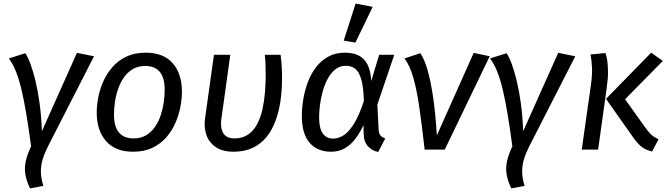

<svg xmlns="http://www.w3.org/2000/svg" viewBox="-20 -832 3733 1068"><path d="M29 -507 121 -536Q136 -513 150.5 -473.5Q165 -434 178 -379.5Q191 -325 200.5 -255.5Q210 -186 213 -102L408 -538L503 -519L248 -20Q229 17 218 52Q207 87 207.5 123.5Q208 160 221 202L147 216Q127 174 121 137.5Q115 101 123.5 63.5Q132 26 153 -18Q140 -116 127 -194Q114 -272 100 -331.5Q86 -391 68.5 -434.5Q51 -478 29 -507Z M720 12Q622 12 570 -47Q518 -106 518 -206Q518 -245 526.5 -290Q535 -335 554.5 -379Q574 -423 606 -459.5Q638 -496 683.5 -517.5Q729 -539 791 -539Q889 -539 940.5 -480.5Q992 -422 992 -321Q992 -283 983.5 -238Q975 -193 956 -149Q937 -105 905.5 -68.5Q874 -32 828 -10Q782 12 720 12ZM723 -62Q764 -62 793.5 -80Q823 -98 843 -127.5Q863 -157 874.5 -192.5Q886 -228 891 -264.5Q896 -301 896 -331Q896 -400 868.5 -432.5Q841 -465 788 -465Q747 -465 717.5 -447Q688 -429 668 -399.5Q648 -370 636 -334.5Q624 -299 619 -262.5Q614 -226 614 -196Q614 -127 642 -94.5Q670 -62 723 -62Z M1453 -527H1541Q1545 -494 1547 -462Q1549 -430 1549 -397Q1549 -333 1540.5 -273Q1532 -213 1513 -161Q1494 -109 1463 -70.5Q1432 -32 1386.5 -10Q1341 12 1279 12Q1218 12 1180.5 -13.5Q1143 -39 1128.5 -80.5Q1114 -122 1120 -169L1170 -527H1261L1211 -168Q1207 -135 1213.5 -111Q1220 -87 1237.5 -74.5Q1255 -62 1284 -62Q1329 -62 1360 -83.5Q1391 -105 1410.5 -142Q1430 -179 1440 -224.5Q1450 -270 1454 -319Q1458 -368 1458 -413Q1458 -440 1457 -469Q1456 -498 1453 -527Z M1899 -539Q1944 -539 1975.5 -523Q2007 -507 2024.5 -472.5Q2042 -438 2045 -381L2089 -527H2173L2079 -250L2086 -113Q2087 -93 2094 -81.5Q2101 -70 2123 -62L2084 13Q2052 8 2028 -17Q2004 -42 2003 -85L2002 -136Q1983 -95 1957.5 -61Q1932 -27 1898.5 -7.5Q1865 12 1822 12Q1745 12 1702 -38Q1659 -88 1659 -188Q1659 -231 1667 -279.5Q1675 -328 1692 -374Q1709 -420 1737 -457Q1765 -494 1805 -516.5Q1845 -539 1899 -539ZM1904 -466Q1870 -466 1845 -446Q1820 -426 1802.5 -393Q1785 -360 1774.5 -321.5Q1764 -283 1759.5 -245.5Q1755 -208 1755 -179Q1755 -118 1775.5 -89.5Q1796 -61 1834 -61Q1859 -61 1887.5 -77Q1916 -93 1945.5 -138Q1975 -183 2004 -269Q2002 -348 1989.5 -390.5Q1977 -433 1956 -449.5Q1935 -466 1904 -466ZM1892 -606 1958 -812 2053 -794 1957 -595Z M2230 -507 2318 -536Q2340 -504 2357.5 -445Q2375 -386 2388.5 -296Q2402 -206 2410 -79L2615 -538L2704 -519L2454 0H2342Q2327 -136 2312.5 -235Q2298 -334 2278.5 -401.5Q2259 -469 2230 -507Z M2706 -507 2798 -536Q2813 -513 2827.5 -473.5Q2842 -434 2855 -379.5Q2868 -325 2877.5 -255.5Q2887 -186 2890 -102L3085 -538L3180 -519L2925 -20Q2906 17 2895 52Q2884 87 2884.5 123.5Q2885 160 2898 202L2824 216Q2804 174 2798 137.5Q2792 101 2800.5 63.5Q2809 26 2830 -18Q2817 -116 2804 -194Q2791 -272 2777 -331.5Q2763 -391 2745.5 -434.5Q2728 -478 2706 -507Z M3351 -282 3602 -539 3667 -493 3457 -280 3564 -130Q3585 -100 3600 -85.5Q3615 -71 3643 -57L3607 11Q3564 0 3540.5 -22.5Q3517 -45 3499 -72ZM3265 -529 3348 -537Q3354 -519 3358 -493.5Q3362 -468 3362 -430Q3362 -392 3354 -336L3307 0H3216L3267 -360Q3275 -418 3273 -457Q3271 -496 3265 -529Z"/></svg>

Font: Fira Sans Variable
Style: Italic
Weight: 397
Italic angle: -8°
Designer: Carrois Corporate & Edenspiekermann AG
Foundry: Carrois Corporate GbR & Edenspiekermann AG
Version: Version 4.202